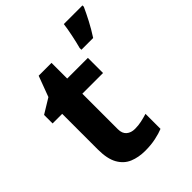

<svg xmlns="http://www.w3.org/2000/svg" viewBox="-217 -877 1004 1004"><g transform="rotate(-45 285.0 -375.0)"><path d="M570 -750Q555 -717 535 -678.5Q515 -640 489 -600H402V-613Q410 -642 419 -685Q428 -728 432 -760H570ZM308 -109Q333 -109 356 -114Q379 -119 402 -126V-15Q378 -5 342.5 2.5Q307 10 265 10Q216 10 177.5 -6Q139 -22 116.5 -61.5Q94 -101 94 -171V-434H23V-497L105 -547L148 -662H243V-546H396V-434H243V-171Q243 -140 261 -124.5Q279 -109 308 -109Z"/></g></svg>

Font: Noto Sans Duployan
Style: Bold
Weight: 700
Designer: David Corbett
Foundry: David Corbett
Version: Version 3.001